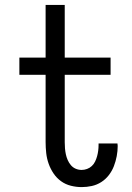

<svg xmlns="http://www.w3.org/2000/svg" viewBox="-20 -755 540 783"><path d="M313 8Q291 8 269 2.5Q247 -3 229 -16Q211 -29 198.5 -47.5Q186 -66 178.5 -87Q171 -108 168.5 -130.5Q166 -153 166 -175V-450H59V-520H166V-735H244V-520H431V-450H244V-175Q244 -162 245 -150Q246 -138 248.5 -126Q251 -114 256 -102.5Q261 -91 269 -81.5Q277 -72 288.5 -67Q300 -62 313 -62Q324 -62 335 -66Q346 -70 354.5 -78Q363 -86 368 -96.5Q373 -107 376 -118Q379 -129 380.5 -140.5Q382 -152 382 -164Q382 -165 382 -166.5Q382 -168 382 -170H459Q459 -167 459.5 -164.5Q460 -162 460 -160Q460 -139 456 -118Q452 -97 444.5 -77.5Q437 -58 424 -41Q411 -24 393 -12.5Q375 -1 354.5 3.5Q334 8 313 8Z"/></svg>

Font: Iosevka Gothic
Style: Regular
Weight: 400
Monospace: yes
Designer: Belleve Invis
Foundry: Belleve Invis
Version: Version 15.5.1; ttfautohint (v1.8.4)